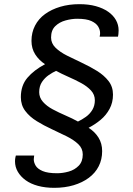

<svg xmlns="http://www.w3.org/2000/svg" viewBox="-20 -716 640 921"><path d="M240 185Q197 185 162 175.5Q127 166 103 148.5Q79 131 65.5 108Q52 85 52 58Q52 49 53.5 41Q55 33 56 30H144Q143 39 142.5 42.5Q142 46 142 49Q142 63 151 78.5Q160 94 184.5 104.5Q209 115 254 115Q281 115 309.5 107Q338 99 357.5 79Q377 59 377 25Q377 -4 355.5 -24.5Q334 -45 300 -62Q266 -79 228 -96.5Q190 -114 156 -135Q122 -156 101 -184Q80 -212 80 -250Q80 -306 111.5 -343Q143 -380 196 -408Q167 -427 149 -455Q131 -483 131 -520Q131 -560 148 -593Q165 -626 196 -648.5Q227 -671 269 -683.5Q311 -696 361 -696Q405 -696 439.5 -686.5Q474 -677 498.5 -660Q523 -643 536 -620Q549 -597 549 -570Q549 -561 548 -552.5Q547 -544 546 -540H458Q460 -549 460 -552.5Q460 -556 460 -559Q460 -573 451 -588.5Q442 -604 418.5 -615Q395 -626 350 -626Q324 -626 294.5 -618Q265 -610 245 -590.5Q225 -571 225 -536Q225 -508 246.5 -487Q268 -466 302 -449Q336 -432 373.5 -414.5Q411 -397 445 -376Q479 -355 500.5 -327.5Q522 -300 522 -262Q522 -224 505.5 -193.5Q489 -163 462.5 -141Q436 -119 405 -103Q435 -84 452.5 -56Q470 -28 470 9Q470 49 453.5 81.5Q437 114 406 137Q375 160 333 172.5Q291 185 240 185ZM354 -133Q373 -142 392 -155.5Q411 -169 423 -189Q435 -209 435 -235Q435 -262 416.5 -282Q398 -302 369.5 -317.5Q341 -333 309 -347Q277 -361 249 -376Q233 -369 214 -356Q195 -343 181.5 -323Q168 -303 168 -274Q168 -248 186 -227.5Q204 -207 233 -191.5Q262 -176 294.5 -162Q327 -148 354 -133Z"/></svg>

Font: Chivo Mono
Style: Italic
Weight: 400
Italic angle: -8.05°
Monospace: yes
Version: Version 1.008